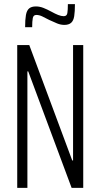

<svg xmlns="http://www.w3.org/2000/svg" viewBox="-20 -905 484 925"><path d="M63 0V-688H121L328 -132H332V-688H381V0H325L116 -561H112V0ZM101 -774Q101 -811 105 -833Q109 -855 120.5 -864.5Q132 -874 153 -874Q171 -874 189 -867Q207 -860 229 -848Q245 -839 260 -833Q275 -827 287 -827Q302 -827 304.5 -842Q307 -857 307 -885H341Q341 -849 337.5 -827Q334 -805 322.5 -795Q311 -785 290 -785Q273 -785 255.5 -792Q238 -799 217 -809Q198 -819 183.5 -826Q169 -833 155 -833Q141 -833 138 -818Q135 -803 135 -774Z"/></svg>

Font: Saira ExtraCondensed Light
Style: Regular
Weight: 300
Width: 2
Designer: Hector Gatti with collaboration of the Omnibus-Type team
Foundry: Omnibus-Type
Version: Version 1.101